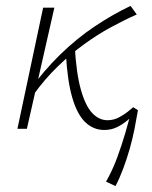

<svg xmlns="http://www.w3.org/2000/svg" viewBox="-20 -436 513 650"><path d="M93 -115 76 -125Q128 -197 184 -251.5Q240 -306 300.5 -346.5Q361 -387 422 -416L443 -387Q400 -368 355 -343.5Q310 -319 264.5 -286Q219 -253 175.5 -211Q132 -169 93 -115ZM39 0 126 -410H164L71 0ZM371 194 339 179Q361 140 376.5 98Q392 56 404 15Q416 -26 425 -63H447Q442 -33 435.5 0Q429 33 419.5 66.5Q410 100 398 132.5Q386 165 371 194ZM333 4Q296 4 268.5 -22.5Q241 -49 224.5 -106Q208 -163 203 -255L233 -281Q238 -189 253.5 -133.5Q269 -78 292 -53.5Q315 -29 344 -29Q364 -29 381.5 -38Q399 -47 411.5 -57Q424 -67 431 -73L447 -63Q430 -44 412 -29Q394 -14 375 -5Q356 4 333 4Z"/></svg>

Font: Ysabeau ExtraLight
Style: Italic
Weight: 250
Italic angle: -12°
Version: Version 2.000;gftools[0.9.27.dev2+g8671c4b]